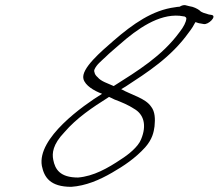

<svg xmlns="http://www.w3.org/2000/svg" viewBox="-20 -660 846 743"><path d="M303 -354C310 -329 343 -309 375 -297C302 -252 123 -126 142 -18C151 26 174 63 256 63C312 59 364 37 414 8C459 -18 503 -47 542 -90C570 -122 575 -149 578 -171C581 -200 580 -228 565 -247C543 -280 490 -292 449 -315L466 -325C550 -380 642 -438 711 -535C722 -549 730 -562 736 -574H738C744 -572 748 -570 757 -569L768 -567C786 -563 820 -597 800 -602L788 -604C772 -609 760 -611 752 -620C744 -626 729 -634 713 -636L697 -640C691 -641 683 -639 675 -634C670 -634 663 -633 658 -632C570 -621 494 -567 420 -503C373 -462 292 -394 303 -354ZM346 -392C354 -410 370 -422 390 -441C405 -456 424 -471 443 -488C512 -549 594 -606 675 -599L695 -596C698 -594 702 -592 701 -587C700 -575 691 -556 675 -536C607 -443 513 -386 420 -327C396 -338 371 -345 358 -361C351 -367 347 -373 346 -379C344 -384 344 -388 346 -392ZM229 -148C277 -204 339 -245 396 -281C398 -283 401 -284 402 -285C410 -282 416 -278 423 -275C450 -265 478 -253 499 -239C536 -218 549 -176 526 -121C515 -92 476 -61 449 -44C397 -9 342 22 282 27C212 27 193 -5 186 -42C181 -67 184 -101 229 -148Z"/></svg>

Font: Stray Cat
Style: UltObl
Weight: 400
Version: Version 1.0